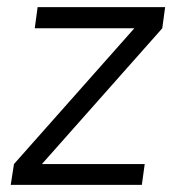

<svg xmlns="http://www.w3.org/2000/svg" viewBox="-20 -516 505 536"><path d="M10 0 19 -58 355 -437H77L85 -496H441L433 -437L97 -58H384L376 0Z"/></svg>

Font: Host Grotesk Light
Style: Italic
Weight: 300
Italic angle: -8°
Designer: Doğukan Karapınar based on Poppins by Indian Type Foundry, Jonny Pinhorn
Foundry: Element Type
Version: Version 1.001; ttfautohint (v1.8.4.7-5d5b)